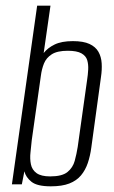

<svg xmlns="http://www.w3.org/2000/svg" viewBox="-20 -650 402 677"><path d="M159 7Q111 7 91 -9Q71 -25 66 -46L57 0H22L111 -630H158L134 -463Q148 -481 172.5 -493Q197 -505 237 -505Q274 -505 295.5 -495Q317 -485 327 -467.5Q337 -450 338.5 -427Q340 -404 336 -378L302 -130Q298 -100 289.5 -75Q281 -50 265.5 -31.5Q250 -13 224.5 -3Q199 7 159 7ZM157 -28Q199 -28 218 -43.5Q237 -59 243.5 -83Q250 -107 254 -132L287 -367Q290 -386 291 -404.5Q292 -423 287.5 -438Q283 -453 267 -462Q251 -471 219 -471Q182 -471 162.5 -458.5Q143 -446 135 -426Q127 -406 124 -382L92 -156Q90 -135 87.5 -112.5Q85 -90 89 -70.5Q93 -51 109 -39.5Q125 -28 157 -28Z"/></svg>

Font: Alumni Sans Thin Light
Style: Italic
Weight: 300
Italic angle: -8°
Version: Version 1.016